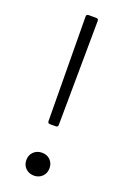

<svg xmlns="http://www.w3.org/2000/svg" viewBox="-137 -746 518 788"><g transform="rotate(20 121.5 -352.0)"><path d="M107 -700H140Q150 -700 150 -690L146 -235Q146 -225 136 -225H111Q101 -225 101 -235L97 -690Q97 -700 107 -700ZM70 -54Q70 -76 84.5 -90Q99 -104 121 -104Q143 -104 157 -90Q171 -76 171 -54Q171 -32 156.5 -18Q142 -4 121 -4Q99 -4 84.5 -18Q70 -32 70 -54Z"/></g></svg>

Font: Barlow Light
Style: Regular
Weight: 300
Designer: Jeremy Tribby
Foundry: Tribby Type
Version: Version 1.422